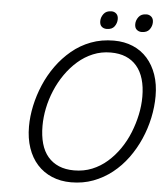

<svg xmlns="http://www.w3.org/2000/svg" viewBox="-73 -1263 1161 1345"><g transform="rotate(5 507.5 -590.0)"><path d="M477 19Q403 19 342.5 -6.5Q282 -32 239 -79.5Q196 -127 173 -194.5Q150 -262 150 -345Q150 -416 166 -491Q182 -566 213 -639Q244 -712 290 -776Q336 -840 396 -890Q456 -940 530 -968Q604 -996 691 -996Q765 -996 825 -970.5Q885 -945 927 -897.5Q969 -850 992 -783.5Q1015 -717 1015 -634Q1015 -558 998.5 -480.5Q982 -403 950 -330Q918 -257 871.5 -193.5Q825 -130 765 -82.5Q705 -35 633 -8Q561 19 477 19ZM491 -66Q559 -66 617 -89.5Q675 -113 723 -155Q771 -197 808.5 -251.5Q846 -306 871 -368.5Q896 -431 909.5 -495Q923 -559 923 -621Q923 -691 907 -745Q891 -799 859.5 -836Q828 -873 782.5 -892Q737 -911 676 -911Q610 -911 552 -887Q494 -863 446 -821Q398 -779 360 -724.5Q322 -670 296 -608Q270 -546 257 -482.5Q244 -419 244 -358Q244 -288 259.5 -233.5Q275 -179 306.5 -142Q338 -105 384 -85.5Q430 -66 491 -66ZM632 -1073Q611 -1073 597 -1085.5Q583 -1098 583 -1124Q583 -1151 601 -1175Q619 -1199 656 -1199Q676 -1199 690 -1186Q704 -1173 704 -1148Q704 -1120 687 -1096.5Q670 -1073 632 -1073ZM878 -1073Q858 -1073 843.5 -1085.5Q829 -1098 829 -1124Q829 -1151 847 -1175Q865 -1199 902 -1199Q922 -1199 936.5 -1186Q951 -1173 951 -1148Q951 -1120 933.5 -1096.5Q916 -1073 878 -1073Z"/></g></svg>

Font: Playwrite IE
Style: Regular
Weight: 400
Designer: Veronika Burian, José Scaglione
Foundry: TypeTogether
Version: Version 1.002